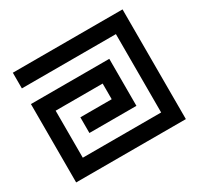

<svg xmlns="http://www.w3.org/2000/svg" viewBox="-149 -880 1097 1061"><g transform="rotate(-30 400.0 -350.0)"><path d="M50 -700V-600H650V-100H150V-400H450V-300H250V-200H550V-500H50V0H750V-700Z"/></g></svg>

Font: Mourier
Style: Regular
Weight: 400
Designer: Eric Mourier
Foundry: Velvetyne Type Foundry
Version: Version 2.000;hotconv 1.0.109;makeotfexe 2.5.65596